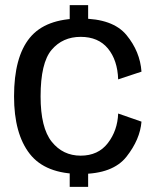

<svg xmlns="http://www.w3.org/2000/svg" viewBox="-20 -710 612 745"><path d="M250.5 -619H322V-690H250.5ZM250.5 15H322V-57.5H250.5ZM293 -35Q418 -35 470.8 -102Q523.5 -169 529 -238L438.5 -269.5Q436 -203.5 398.5 -154.8Q361 -106 293 -106Q224 -106 180.8 -160Q137.5 -214 137.5 -336Q137.5 -466 180.2 -516.5Q223 -567 293 -567Q361.5 -567 398.8 -521.8Q436 -476.5 438.5 -402L529 -432Q523.5 -510 470.8 -574Q418 -638 293 -638Q156.5 -638 95.5 -563.2Q34.5 -488.5 34.5 -336Q34.5 -191 95.5 -113Q156.5 -35 293 -35Z"/></svg>

Font: Anybody UltraCondensed Thin
Style: Regular
Weight: 400
Version: Version 1.111